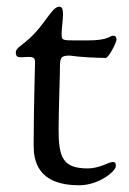

<svg xmlns="http://www.w3.org/2000/svg" viewBox="-20 -540 382 570"><path d="M27 -384C27 -372 32 -370 44 -370C49 -370 56 -371 63 -371C80 -371 84 -368 84 -355C84 -347 80 -210 80 -122V-107C80 -68 88 10 215 10C274 10 324 -32 324 -47C324 -57 321 -59 314 -59C303 -59 276 -40 240 -40C165 -40 154 -75 154 -156C154 -209 158 -314 158 -342C158 -370 162 -375 188 -375C189 -375 221 -369 294 -368C302 -368 326 -413 326 -423C326 -429 323 -434 316 -434C305 -434 304 -420 239 -420H204C163 -420 163 -421 163 -440C163 -459 167 -479 167 -497C167 -514 164 -520 156 -520C136 -520 120 -480 80 -438C45 -402 27 -400 27 -384Z"/></svg>

Font: OFL Sorts Mill Goudy
Style: Regular
Weight: 500
Version: Version 003.000